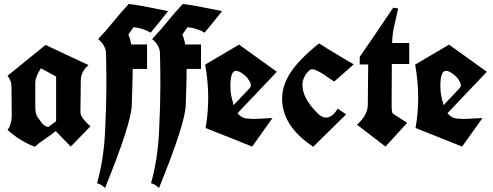

<svg xmlns="http://www.w3.org/2000/svg" viewBox="-20 -751 2474 964"><path d="M18.1 -370.6 208.5 -525.4 424.3 -424.3Q386.2 -391.1 385.7 -349.6L383.8 -188Q383.8 -171.4 401.1 -150.4Q418.5 -129.4 434.1 -116.7L335.4 -15.1L259.8 -92.8Q232.4 -70.8 204.6 -52.5Q176.8 -34.2 154.8 -14.2Q81.5 -41.5 18.1 -98.6Q36.1 -121.6 39.1 -165.5L37.6 -313Q37.6 -314.9 37.6 -316.9Q37.6 -345.7 18.1 -370.6ZM185.5 -408.2Q157.2 -365.7 157.2 -332.5V-212.9Q157.2 -176.3 170.4 -160.6Q181.6 -144.5 191.2 -131.8Q200.7 -119.1 221.7 -113.3L261.7 -142.1V-366.7Z M736.3 -586.9Q699.7 -608.9 650.4 -614.7Q641.6 -601.6 624.5 -577.1Q633.8 -557.1 638.7 -527.8H718.3V-404.8H646Q646 -358.9 644.3 -311.8Q642.6 -264.6 641.6 -223.6Q639.2 -130.9 507.3 192.9Q489.3 174.8 467.3 168.9Q501 48.8 507.6 -89.6Q514.2 -228 514.2 -319.8Q514.2 -411.6 512.2 -483.9Q511.2 -523.4 472.7 -554.7Q514.6 -599.1 549.6 -642.6Q584.5 -686 626.5 -731Q671.9 -725.6 723.4 -715.3Q774.9 -705.1 824.2 -695.3Q802.2 -667.5 780.3 -640.6Q758.3 -613.8 736.3 -586.9Z M1007.3 -586.9Q970.7 -608.9 921.4 -614.7Q912.6 -601.6 895.5 -577.1Q904.8 -557.1 909.7 -527.8H989.3V-404.8H917Q917 -358.9 915.3 -311.8Q913.6 -264.6 912.6 -223.6Q910.2 -130.9 778.3 192.9Q760.3 174.8 738.3 168.9Q772 48.8 778.6 -89.6Q785.2 -228 785.2 -319.8Q785.2 -411.6 783.2 -483.9Q782.2 -523.4 743.7 -554.7Q785.6 -599.1 820.6 -642.6Q855.5 -686 897.5 -731Q942.9 -725.6 994.4 -715.3Q1045.9 -705.1 1095.2 -695.3Q1073.2 -667.5 1051.3 -640.6Q1029.3 -613.8 1007.3 -586.9Z M1246.1 -15.1 1012.2 -108.4Q1025.4 -181.6 1025.4 -261Q1025.4 -340.3 1010.3 -426.8L1178.7 -525.9V-527.3L1179.7 -526.9H1180.2L1370.1 -390.6L1172.4 -182.6Q1192.4 -158.7 1216.8 -156.2Q1241.2 -153.8 1257.1 -153.8Q1272.9 -153.8 1294.7 -155.5Q1316.4 -157.2 1348.1 -158.2Q1322.3 -122.1 1296.9 -86.4Q1271.5 -50.8 1246.1 -15.1ZM1165 -395.5Q1136.7 -395.5 1136.7 -318.4Q1136.7 -274.4 1151.4 -230.5Q1151.4 -226.1 1152.8 -223.1L1231.4 -306.2Q1239.7 -314.9 1239.7 -323.7Q1239.7 -332.5 1231.2 -346.2Q1222.7 -359.9 1213.9 -368.7Q1183.1 -395.5 1165 -395.5Z M1717.8 -176.8 1552.7 -14.2Q1396.5 -117.7 1396.5 -255.4Q1396.5 -323.2 1440.4 -389.2Q1484.4 -455.1 1582 -533.2Q1624 -505.9 1668.5 -479.7Q1712.9 -453.6 1755.9 -427.7L1658.2 -341.8Q1628.9 -359.9 1611.6 -372.8Q1594.2 -385.7 1575 -394.5Q1555.7 -403.3 1547.1 -403.3Q1538.6 -403.3 1528.8 -393.6Q1498.5 -362.8 1498.5 -324.2Q1498.5 -256.3 1577.6 -179.2Q1597.7 -160.6 1616.2 -160.6Q1648.9 -160.6 1675.8 -205.6Q1686 -198.2 1696.5 -191.2Q1707 -184.1 1717.8 -176.8Z M2024.4 -134.3 1915.5 -15.1Q1879.9 -42.5 1843.8 -70.1Q1807.6 -97.7 1772.5 -125Q1825.7 -171.9 1826.7 -224.6L1828.6 -427.2H1786.1V-465.8Q1852.5 -561 1954.1 -712.4L1979 -708.5Q1967.8 -655.3 1959.2 -620.8Q1950.7 -586.4 1948.7 -535.2H2034.7V-429.7H1947.3L1946.3 -221.7Q1946.3 -185.1 1952.9 -180.2Q1959.5 -175.3 2024.4 -134.3Z M2300.3 -15.1 2066.4 -108.4Q2079.6 -181.6 2079.6 -261Q2079.6 -340.3 2064.5 -426.8L2232.9 -525.9V-527.3L2233.9 -526.9H2234.4L2424.3 -390.6L2226.6 -182.6Q2246.6 -158.7 2271 -156.2Q2295.4 -153.8 2311.3 -153.8Q2327.1 -153.8 2348.9 -155.5Q2370.6 -157.2 2402.3 -158.2Q2376.5 -122.1 2351.1 -86.4Q2325.7 -50.8 2300.3 -15.1ZM2219.2 -395.5Q2190.9 -395.5 2190.9 -318.4Q2190.9 -274.4 2205.6 -230.5Q2205.6 -226.1 2207 -223.1L2285.6 -306.2Q2293.9 -314.9 2293.9 -323.7Q2293.9 -332.5 2285.4 -346.2Q2276.9 -359.9 2268.1 -368.7Q2237.3 -395.5 2219.2 -395.5Z"/></svg>

Font: UnifrakturCook
Style: Bold
Weight: 700
Designer: j. 'mach' wust
Version: Version 2011-09-01